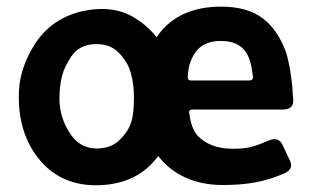

<svg xmlns="http://www.w3.org/2000/svg" viewBox="-20 -542 965 578"><path d="M267.3 15.7Q159.3 15 95.7 -65.2Q32 -145.3 37 -266.7Q40.3 -342.3 88.2 -414Q136 -485.7 225 -507.7Q320.3 -529 386.3 -487.8Q452.3 -446.7 481.3 -379.5Q510.3 -312.3 510.3 -246.7Q509.7 -134.7 446.2 -59.5Q382.7 15.7 267.3 15.7ZM270.3 -95Q312 -95 337.2 -118Q362.3 -141 372.8 -168Q383.3 -195 383.3 -248Q383.3 -288 373.8 -322.3Q364.3 -356.7 336.7 -384.2Q309 -411.7 262.3 -409Q217.7 -406 195.5 -373.3Q173.3 -340.7 166.2 -311.2Q159 -281.7 159 -244Q159 -191 188.8 -143.2Q218.7 -95.3 270.3 -95ZM741.3 -311.7Q735.7 -362.3 721.3 -383.3Q698.7 -419.3 643.7 -418.7Q609.7 -418.7 587.2 -403.2Q564.7 -387.7 552.7 -353.7Q547.3 -340.3 545.3 -312.7Q544.3 -299.7 555 -299.7H729.3Q742.7 -299.7 741.3 -311.7ZM550.3 -199.3Q555 -156.7 575 -133.3Q611.7 -95.7 674.7 -94.3Q711.7 -93.7 733.3 -99Q757.3 -105 788.7 -119Q819 -131.7 831 -104.7L852 -60.3Q866 -33.3 835.3 -19.7Q790.7 -0.7 750.3 6.7Q707.3 15 650.7 15Q577.3 15 522 -15.7Q466.7 -46.3 436 -104.2Q405.3 -162 405.3 -243.3Q405.3 -380.3 467.7 -451.2Q530 -522 645.7 -522Q725 -522 771.2 -486.7Q817.3 -451.3 841.3 -384Q858.3 -326.3 862.7 -242.3Q865 -213 833 -212.3H560.3Q545.7 -212 550.3 -199.3Z"/></svg>

Font: Vivano Light
Style: Regular
Weight: 300
Designer: Joe Prince, Josias Burgherr
Version: Version 2.064;September 19, 2022;FontCreator 14.0.0.2877 64-